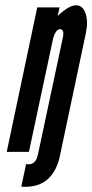

<svg xmlns="http://www.w3.org/2000/svg" viewBox="-20 -575 350 727"><path d="M60.5 132Q127 136.5 164.5 100Q194.5 70.5 206 19L305 -449Q314.5 -493.5 304 -524.2Q293.5 -555 268.5 -555Q240.5 -555 198.5 -514.5L205.5 -547H121L5.5 0H89.5L181.5 -431Q192 -464.5 207 -464.5Q224.5 -464.5 218 -433L124.5 6Q120 27 113.5 35Q100 51 79 46Z"/></svg>

Font: League Gothic SemiCondensed Italic
Style: Regular
Weight: 400
Width: 4
Designer: The League of Moveable Type
Version: Version 1.600; ttfautohint (v1.8.3)